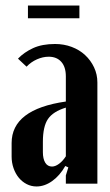

<svg xmlns="http://www.w3.org/2000/svg" viewBox="-20 -664 398 694"><path d="M22 -147Q22 -269 218 -297V-388Q218 -422 201.5 -440.5Q185 -459 156 -459Q135 -459 113.5 -449.5Q92 -440 76 -423L45 -452Q67 -475 99.5 -490Q132 -505 179 -505Q211 -505 239 -494.5Q267 -484 287.5 -465Q308 -446 320 -420.5Q332 -395 332 -366V0H218V-30L227 -59L216 -64Q196 -29 168.5 -9.5Q141 10 112 10Q93 10 76.5 1.5Q60 -7 48 -21.5Q36 -36 29 -56Q22 -76 22 -98ZM168 -62Q180 -62 193.5 -72Q207 -82 218 -99V-275Q172 -261 153.5 -234Q135 -207 135 -151V-114Q135 -90 143.5 -76Q152 -62 168 -62ZM267 -598H81V-644H267Z"/></svg>

Font: Moniqa ExtBd Paragraph
Style: Regular
Weight: 800
Designer: Rajesh Rajput
Foundry: Rajesh Rajput
Version: Version 1.000